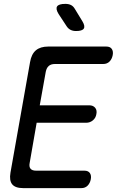

<svg xmlns="http://www.w3.org/2000/svg" viewBox="-20 -970 640 990"><path d="M185 -427H440Q460 -427 470.5 -414.5Q481 -402 477 -382Q474 -362 459 -349.5Q444 -337 424 -337H169L133 -130Q129 -110 137.5 -100Q146 -90 166 -90H415Q435 -90 443.5 -77.5Q452 -65 448 -45Q444 -25 431.5 -12.5Q419 0 399 0H100Q59 0 43 -19.5Q27 -39 34 -80L135 -650Q142 -691 165 -710.5Q188 -730 229 -730H528Q548 -730 556.5 -717.5Q565 -705 561 -685Q557 -665 544.5 -652.5Q532 -640 512 -640H263Q243 -640 231.5 -630Q220 -620 216 -600ZM372 -810Q356 -810 344 -816Q332 -822 324 -834L282 -898Q266 -924 274.5 -937Q283 -950 317 -950Q334 -950 346 -944Q358 -938 366 -924L405 -860Q420 -835 412 -822.5Q404 -810 372 -810Z"/></svg>

Font: Maple Mono Normal NL
Style: Italic
Weight: 400
Italic angle: -10°
Monospace: yes
Designer: subframe7536
Version: Version 7.000